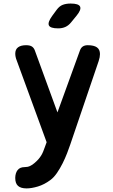

<svg xmlns="http://www.w3.org/2000/svg" viewBox="-20 -805 640 1083"><path d="M430.9 -520.3Q436.3 -535.5 447 -542.7Q457.8 -550 474.8 -550Q509.7 -550 526.8 -537.8Q543.9 -525.7 543.9 -500Q543.9 -491.6 542.1 -481.6Q540.2 -471.7 536.5 -460.6L376.4 10Q369.4 31 358.3 59.6Q347.2 88.2 332.9 116.8Q318.6 145.4 301.1 170.9Q283.6 196.3 263.9 210.7Q229.7 236.1 193.8 246.9Q157.8 257.7 130 257.7Q97.7 257.7 81.8 243.7Q66 229.7 66 199V197.3Q66.7 170.4 79.6 154Q92.5 137.6 119.3 137.6Q136 137.6 149.3 131.4Q162.7 125.2 174.6 114.6Q187.9 103.3 196.7 93.2Q205.5 83.1 212.1 72.4Q218.8 61.6 223.4 50.1Q228.1 38.5 233.4 23.6ZM74.5 -463.4Q70.1 -474.2 68.1 -483.9Q66.1 -493.7 66.1 -502.4Q66.1 -526.7 82.1 -538.3Q98.2 -550 126.8 -550Q148.7 -550 159.8 -542.7Q170.9 -535.5 176.3 -521L346.2 -55.7L267.1 62.9ZM308.6 -645Q263.6 -645 255.8 -661.9Q248.1 -678.8 274.1 -715L299.3 -749.2Q314.9 -770.6 334 -777.8Q353.2 -785 378.6 -785Q423.9 -785 431.8 -767.6Q439.7 -750.2 411.3 -715.8L381 -678.8Q366.8 -661.2 348.9 -653.1Q330.9 -645 308.6 -645Z"/></svg>

Font: Maple Mono
Style: Regular
Weight: 400
Monospace: yes
Designer: subframe7536
Version: Version 7.300